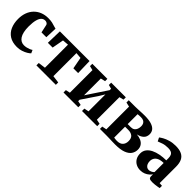

<svg xmlns="http://www.w3.org/2000/svg" viewBox="201 -1527 2517 2517"><g transform="rotate(45 1459.5 -269.0)"><path d="M271 11Q186.5 11 131.5 -24Q76.5 -59 49.8 -120.5Q23 -182 23 -261Q23 -326 42.2 -379Q61.5 -432 97.8 -470Q134 -508 184.2 -528.5Q234.5 -549 296.5 -549Q341 -549 371.8 -542Q402.5 -535 423.8 -527.2Q445 -519.5 461 -517L454.5 -353H365L341 -463.5Q339 -474.5 331 -482.2Q323 -490 312.2 -494Q301.5 -498 289.5 -498Q260 -498 238 -477.5Q216 -457 203.5 -411.5Q191 -366 190.5 -290Q190.5 -233.5 199.8 -192Q209 -150.5 226.5 -123.8Q244 -97 268 -83.8Q292 -70.5 321 -70.5Q345 -70.5 367.8 -75.8Q390.5 -81 410.2 -89.2Q430 -97.5 444.5 -107.5L464 -64Q451 -49.5 422.2 -32Q393.5 -14.5 354.5 -1.8Q315.5 11 271 11Z M623.5 0V-44L724.5 -57.5V-485L639 -478L609 -315.5H520.5L526 -533H1076L1081.5 -315.5H993.5L963 -478L881 -485V-57.5L984 -44V0Z M1126 0V-44L1187 -57V-475.5L1127 -490V-533H1406.5V-490L1342.5 -475.5V-164L1392.5 -239.5L1532.5 -450V-475.5L1477 -490V-533H1748.5V-490L1688 -475V-57L1750.5 -44V0H1469V-44L1532.5 -57V-371L1483 -290L1342.5 -82V-55.5L1400 -44V0Z M2085.5 4Q2058.5 4 2028.5 3Q1998.5 2 1970 1Q1941.5 0 1919.5 0H1801.5V-43L1864.5 -55.5V-476.5L1802.5 -490.5V-533H1921.5Q1942 -533 1971.8 -534.5Q2001.5 -536 2033.5 -537.5Q2065.5 -539 2091.5 -539Q2172 -539 2220.5 -523Q2269 -507 2290.8 -478.8Q2312.5 -450.5 2312.5 -413Q2312.5 -361.5 2280 -332Q2247.5 -302.5 2194 -291.5Q2238.5 -288 2272.8 -272.8Q2307 -257.5 2326.5 -229.2Q2346 -201 2346 -159Q2346 -112.5 2320.5 -75.5Q2295 -38.5 2238 -17.2Q2181 4 2085.5 4ZM2070.5 -46Q2126 -46 2153.2 -75.2Q2180.5 -104.5 2180.5 -152Q2180.5 -207 2151 -230.2Q2121.5 -253.5 2075 -253.5H2014V-52Q2020 -50.5 2028.8 -49.2Q2037.5 -48 2048.5 -47Q2059.5 -46 2070.5 -46ZM2014 -302H2071Q2103 -302 2122.5 -316.2Q2142 -330.5 2151 -354.2Q2160 -378 2160 -406.5Q2160 -432 2150.8 -450.5Q2141.5 -469 2122.5 -479Q2103.5 -489 2072.5 -489Q2056.5 -489 2041.8 -488Q2027 -487 2014 -485.5Z M2557.5 11Q2513.5 11 2478.2 -7.8Q2443 -26.5 2422.2 -61.5Q2401.5 -96.5 2401.5 -146Q2401.5 -193 2427 -226.5Q2452.5 -260 2495.8 -281.5Q2539 -303 2594 -313.2Q2649 -323.5 2708 -323.5V-362Q2708 -392.5 2699 -413.8Q2690 -435 2668.8 -445.8Q2647.5 -456.5 2611 -456.5Q2557 -456.5 2516.5 -443Q2476 -429.5 2453 -419.5L2428.5 -468.5Q2443 -481.5 2475.8 -500Q2508.5 -518.5 2556 -532.5Q2603.5 -546.5 2661.5 -546.5Q2730 -546.5 2773.2 -526Q2816.5 -505.5 2837 -463Q2857.5 -420.5 2857.5 -354V-51L2904 -47.5V-5.5Q2893 -3 2872 0.5Q2851 4 2826.5 6.8Q2802 9.5 2779.5 9.5Q2744 9.5 2729 0.2Q2714 -9 2714 -39V-71.5Q2703 -53.5 2681.2 -34.2Q2659.5 -15 2628.2 -2Q2597 11 2557.5 11ZM2633 -71Q2651.5 -71 2673 -80.8Q2694.5 -90.5 2708 -106V-275Q2656 -274.5 2623.8 -259.8Q2591.5 -245 2576.5 -220.2Q2561.5 -195.5 2561.5 -164.5Q2561.5 -135.5 2570.8 -114.8Q2580 -94 2596 -82.5Q2612 -71 2633 -71Z"/></g></svg>

Font: Merriweather 72pt ExtraBold
Style: Regular
Weight: 800
Version: Version 2.100